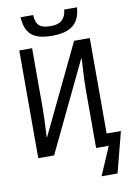

<svg xmlns="http://www.w3.org/2000/svg" viewBox="-115 -995 859 1253"><g transform="rotate(-10 314.5 -369.0)"><path d="M450.2 0V-387.2Q450.2 -415 451.4 -449.7Q452.6 -484.4 454.6 -516.1Q456.5 -553.2 459 -590.8H455.1L171.9 0H66.9V-713.9H151.9V-323.2Q151.9 -310.5 151.6 -295.4Q151.4 -280.3 150.9 -263.9Q150.4 -247.6 149.9 -231.2Q149.4 -214.8 148.4 -199.2Q146.5 -163.1 145 -126H147.9L430.2 -713.9H534.2V-81.1H628.9L559.1 188H453.1L534.2 0ZM486.8 -925.8Q483.9 -888.2 472.2 -859.1Q460.4 -830.1 437.7 -810.5Q415 -791 380.4 -781Q345.7 -771 296.9 -771Q246.6 -771 212.4 -780.5Q178.2 -790 157 -809.3Q135.7 -828.6 125.5 -857.7Q115.2 -886.7 112.8 -925.8H195.8Q198.2 -897.9 204.8 -880.4Q211.4 -862.8 223.9 -852.8Q236.3 -842.8 254.6 -838.9Q272.9 -835 298.8 -835Q320.3 -835 338.1 -839.4Q356 -843.8 369.1 -854.5Q382.3 -865.2 390.9 -882.6Q399.4 -899.9 401.9 -925.8Z"/></g></svg>

Font: Droid Sans Mono
Style: Regular
Weight: 400
Monospace: yes
Foundry: Ascender Corporation
Version: Version 1.00 build 112